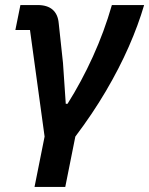

<svg xmlns="http://www.w3.org/2000/svg" viewBox="-20 -542 592 762"><path d="M117 200 157 0 99 -423H41L61 -522H129Q168 -522 189 -503.5Q210 -485 213 -450L230 -292L241 -130H248Q303 -217 348.5 -317Q394 -417 424 -522H552Q529 -443 491 -356.5Q453 -270 400 -180Q347 -90 279 0L239 200Z"/></svg>

Font: IBM Plex Sans SemiBold
Style: Italic
Weight: 600
Italic angle: -11.31°
Designer: Mike Abbink, Paul van der Laan, Pieter van Rosmalen
Foundry: Bold Monday
Version: Version 3.201